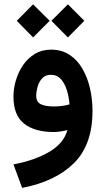

<svg xmlns="http://www.w3.org/2000/svg" viewBox="-20 -622 499 906"><path d="M300.3 -601.6 377.9 -523.9 300.3 -445.3 222.7 -523.9ZM136.2 -601.6 214.4 -523.9 136.2 -445.3 59.1 -523.9ZM416.5 -99.1Q416.5 61 329.1 147.7Q241.7 234.4 84.5 264.6L43.5 153.8Q147.9 133.8 215.1 93Q282.2 52.2 297.9 -8.3Q282.7 -4.4 265.6 -1.7Q248.5 1 234.4 1Q143.6 1 93.5 -38.8Q43.5 -78.6 43.5 -165.5Q43.5 -203.6 54.9 -242.7Q66.4 -281.7 88.9 -314.7Q111.3 -347.7 144.5 -367.7Q177.7 -387.7 221.2 -387.7Q271.5 -387.7 308.3 -363.3Q345.2 -338.9 369.1 -297.4Q393.1 -255.9 404.8 -204.6Q416.5 -153.3 416.5 -99.1ZM233.9 -119.6Q254.9 -119.6 273.9 -122.3Q293 -125 308.1 -129.4Q305.2 -165.5 295.2 -197.3Q285.2 -229 267.1 -249Q249 -269 220.2 -269Q193.4 -269 178.2 -251.7Q163.1 -234.4 157 -211.2Q150.9 -188 150.9 -169.9Q150.9 -140.1 173.3 -129.9Q195.8 -119.6 233.9 -119.6Z"/></svg>

Font: Vazirmatn FD NL SemiBold
Style: Regular
Weight: 600
Designer: Saber Rastikerdar
Foundry: Saber Rastikerdar
Version: Version 33.003